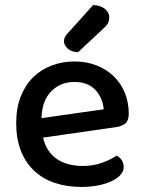

<svg xmlns="http://www.w3.org/2000/svg" viewBox="-20 -725 567 759"><path d="M150 -181Q164 -124 204.5 -96.5Q245 -69 308 -69Q350 -69 385 -82Q420 -95 441 -110Q469 -94 469 -65Q469 -48 456 -33.5Q443 -19 420.5 -8.5Q398 2 367.5 8Q337 14 302 14Q244 14 196.5 -2Q149 -18 115 -50Q81 -82 62.5 -129Q44 -176 44 -238Q44 -298 62 -343.5Q80 -389 111 -419.5Q142 -450 184 -466Q226 -482 274 -482Q322 -482 361.5 -466.5Q401 -451 429.5 -423.5Q458 -396 473.5 -358Q489 -320 489 -275Q489 -250 477 -238.5Q465 -227 442 -223ZM274 -401Q219 -401 182.5 -364Q146 -327 144 -258L390 -293Q386 -338 357 -369.5Q328 -401 274 -401ZM348 -705Q378 -704 395 -689.5Q412 -675 412 -658Q412 -641 405 -630.5Q398 -620 381 -605L289 -519Q263 -519 248 -532.5Q233 -546 233 -562Q233 -572 237.5 -580Q242 -588 250 -596Z"/></svg>

Font: Baloo Da 2 Medium
Style: Regular
Weight: 500
Designer: Noopur Datye, Sulekha Rajkumar and Ek Type
Foundry: Ek Type
Version: Version 1.640;hotconv 1.0.111;makeotfexe 2.5.65597; ttfautoh